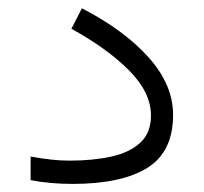

<svg xmlns="http://www.w3.org/2000/svg" viewBox="-20 -456 504 475"><path d="M151.9 -58.6Q210.4 -58.6 256.1 -68.8Q301.8 -79.1 327.6 -103.5Q353.5 -127.9 353.5 -170.4Q353.5 -227.1 299.6 -281.5Q245.6 -335.9 156.7 -384.8L182.6 -435.5Q287.6 -381.3 347.9 -313.7Q408.2 -246.1 408.2 -171.9Q408.2 -80.1 344.2 -40.5Q280.3 -1 159.2 -1Q105 -1 55.7 -10.3V-68.8Q109.9 -58.6 151.9 -58.6Z"/></svg>

Font: Vazirmatn RD ExtraLight
Style: Regular
Weight: 200
Designer: Saber Rastikerdar
Foundry: Saber Rastikerdar
Version: Version 32.102